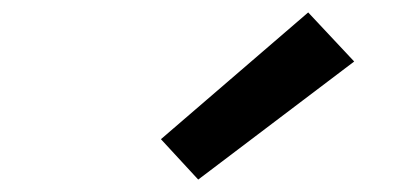

<svg xmlns="http://www.w3.org/2000/svg" viewBox="-20 -838 640 309"><path d="M299 -549 239 -614 476 -818 550 -739Z"/></svg>

Font: Iosevka Slab Semibold Extended
Style: Italic
Weight: 600
Width: 7
Italic angle: -9°
Monospace: yes
Designer: Belleve Invis
Foundry: Belleve Invis
Version: Version 11.1.0; ttfautohint (v1.8.3)